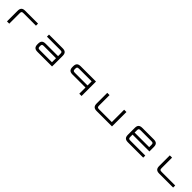

<svg xmlns="http://www.w3.org/2000/svg" viewBox="974 -3644 6587 6587"><g transform="rotate(45 4268.0 -350.0)"><path d="M298 -511.5V0H408V-500C408 -584.5 423.5 -599.5 507.5 -599.5H1105V-700H486.5C352.5 -700 298 -645.5 298 -511.5Z M1797.5 -296.5H2380V-100.5H1797.5C1713.5 -100.5 1698 -115.5 1698 -198.5C1698 -281.5 1713.5 -296.5 1797.5 -296.5ZM1592 -188.5C1592 -54.5 1646 0 1780 0H2484.5V-63H2486V-511.5C2486 -645.5 2432 -700 2298 -700H1637.5V-599.5H2280.5C2365 -599.5 2380 -584.5 2380 -500V-397H1780C1646 -397 1592 -342.5 1592 -208.5Z M3916.5 -700H3180C3046 -700 2991.5 -645.5 2991.5 -511.5V-488C2991.5 -354 3046 -300 3180 -300H3806.5V0H3916.5ZM3101.5 -499.5V-500C3101.5 -584.5 3117 -599.5 3201 -599.5H3806.5V-400H3201C3117 -400 3101.5 -415.5 3101.5 -499.5Z M4652.5 0H5393V-700H5283V-100.5H4673.5C4589.5 -100.5 4574 -115.5 4574 -200V-700H4464V-188.5C4464 -54.5 4518.5 0 4652.5 0Z M6720 -700H6169C6035 -700 5981 -645.5 5981 -511.5V-188.5C5981 -54.5 6035 0 6169 0H6908V-100.5H6190.5C6106 -100.5 6091 -115.5 6091 -200V-300H6908V-511.5C6908 -645.5 6854 -700 6720 -700ZM6091 -400V-500C6091 -584.5 6106 -599.5 6190.5 -599.5H6698.5C6783 -599.5 6798 -584.5 6798 -500V-400Z M7498 -700V-188.5C7498 -54.5 7552.5 0 7686.5 0H8359.5V-100.5H7707.5C7623.5 -100.5 7608 -115.5 7608 -200V-700Z"/></g></svg>

Font: Melete
Style: Regular
Weight: 400
Width: 6
Designer: Sora Sagano
Foundry: DOT COLON
Version: Version 0.200;FEAKit 1.0